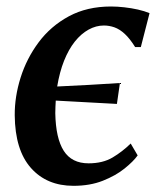

<svg xmlns="http://www.w3.org/2000/svg" viewBox="-20 -576 502 606"><path d="M212 10.5Q127.5 10.5 77.5 -46Q27.5 -102.5 26.5 -212Q26 -270.5 45 -331Q64 -391.5 102 -442.5Q140 -493.5 197.2 -524.5Q254.5 -555.5 330.5 -555.5Q350 -555.5 372.2 -553Q394.5 -550.5 415.5 -545.8Q436.5 -541 452 -534.5L424.5 -427.5H406.5Q390 -454 373.8 -469Q357.5 -484 341 -489.8Q324.5 -495.5 308 -495.5Q283 -495.5 259.5 -482.5Q236 -469.5 216.2 -444.8Q196.5 -420 182.2 -384.2Q168 -348.5 160.5 -303Q211.5 -305.5 259.8 -308Q308 -310.5 358.5 -314L349 -248Q304 -250.5 256.8 -253Q209.5 -255.5 156 -258.5Q155.5 -249 155 -239Q154.5 -229 154.5 -218.5Q156 -139.5 181.2 -100Q206.5 -60.5 259.5 -60.5Q304.5 -60.5 335.5 -79Q366.5 -97.5 392.5 -123L414.5 -85.5Q401 -66.5 373 -44Q345 -21.5 304.5 -5.5Q264 10.5 212 10.5Z"/></svg>

Font: Merriweather 48pt SemiBold
Style: Italic
Weight: 600
Italic angle: -7.8°
Designer: Eben Sorkin
Foundry: Eben Sorkin
Version: Version 2.101